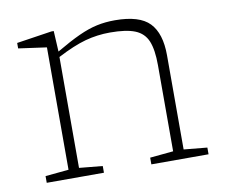

<svg xmlns="http://www.w3.org/2000/svg" viewBox="-63 -599 791 676"><g transform="rotate(-10 332.0 -261.0)"><path d="M426 -24 509.5 -32V-340Q509.5 -395 496.8 -426Q484 -457 452.2 -469.8Q420.5 -482.5 363 -482.5Q317.5 -482.5 274.5 -470.8Q231.5 -459 173 -428.5V-32L256.5 -24V0H52V-24L135.5 -32V-469.5L35 -483.5V-503L160.5 -522H169L173 -448Q221.5 -476.5 257 -492.8Q292.5 -509 322.8 -515.5Q353 -522 387 -522Q475 -522 511 -484.5Q547 -447 547 -368.5V-32L630.5 -24V0H426Z"/></g></svg>

Font: Newsreader 6pt ExtraLight
Style: Regular
Weight: 275
Designer: Hugues Gentile
Foundry: Production Type
Version: Version 1.003; ttfautohint (v1.8.3)